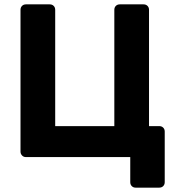

<svg xmlns="http://www.w3.org/2000/svg" viewBox="-20 -720 808 880"><path d="M601 140Q591 140 584 133Q577 126 577 115V0H99Q88 0 81 -7.5Q74 -15 74 -25V-675Q74 -686 81 -693Q88 -700 99 -700H208Q219 -700 226 -693Q233 -686 233 -675V-142H504V-675Q504 -686 511 -693Q518 -700 529 -700H638Q649 -700 656 -693Q663 -686 663 -675V-142H710Q721 -142 728 -135Q735 -128 735 -117V115Q735 126 728 133Q721 140 710 140Z"/></svg>

Font: Rubik SemiBold
Style: Regular
Weight: 600
Designer: Hubert and Fischer
Foundry: Hubert and Fischer
Version: Version 2.300;gftools[0.9.30]